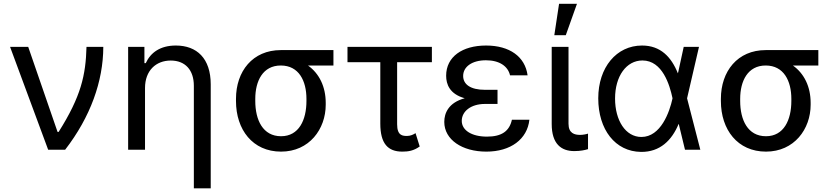

<svg xmlns="http://www.w3.org/2000/svg" viewBox="-20 -794 4417 1018"><path d="M235.4 0H325.3C459.5 -173.7 527.3 -362.9 527.7 -545.5H438.6C434.7 -396.3 410.2 -283.4 290.8 -94.5H285.2L129.6 -545.5H33.4Z M748.9 -327.1C748.9 -420.1 807.2 -473 885.3 -473C962 -473 1007.8 -422.9 1007.8 -339.1V204.5H1097.3V-346.6C1097.3 -484.7 1023.4 -552.6 912.3 -552.6C829.9 -552.6 778.4 -515.3 752.8 -459.2H745.7V-545.5H659.4V0H748.9Z M1231.2 -269.9V-258.5C1231.2 -106.5 1319.6 9.9 1470.2 9.9C1620 9.9 1707 -109.7 1707 -238.6V-248.6C1707 -334.9 1672.2 -404.8 1612.9 -446.7H1747.9V-528.4H1468.8C1319.6 -528.4 1231.2 -416.2 1231.2 -269.9ZM1333.5 -258.5V-269.9C1333.5 -364.7 1373.6 -446.7 1468.8 -446.7C1565 -446.7 1604.8 -364.7 1604.8 -269.9V-258.5C1604.8 -158 1565 -71.7 1470.2 -71.7C1373.6 -71.7 1333.5 -158 1333.5 -258.5Z M2269.9 -545.5H1822.4V-464.1H1996.4V-138.8C1996.4 -32.7 2036.6 9.9 2112.9 9.9C2144.9 9.9 2172.9 5.7 2205.3 -17.4L2183.2 -88.1C2172.9 -81 2156.2 -73.2 2138.8 -73.2C2115.8 -73.2 2085.6 -73.9 2085.6 -134.9V-464.1H2269.9Z M2617.9 -317.8H2551.5C2474.1 -317.8 2435.7 -346.9 2435.7 -391.3C2435.7 -440.3 2483 -474.4 2556.5 -474.4C2628.2 -474.4 2673.3 -442.8 2684.3 -394.5H2777.3C2764.2 -493.6 2681.8 -552.6 2557.2 -552.6C2431.5 -552.6 2345.5 -493.3 2345.5 -392.4C2345.5 -347.7 2363.6 -295.5 2443.9 -273.1C2357.6 -249.6 2335.6 -193.5 2335.6 -147.7C2335.6 -53.3 2430.4 9.9 2558.6 9.9C2687.5 9.9 2775.6 -55.8 2786.9 -159.1H2694.2C2680.8 -98.7 2640.3 -69.6 2561.8 -69.6C2480.8 -69.6 2428.3 -103.3 2428.3 -153.1C2428.3 -203.8 2476.9 -242.9 2551.5 -242.9H2617.9Z M2905.2 -545.5V-136.4C2905.2 -30.5 2956 7.1 3024.9 7.1C3058.9 7.1 3082.4 1.4 3097.7 -3.2V-85.6C3090.2 -82.7 3070.7 -78.8 3056.1 -78.8C3025.9 -78.8 2994.3 -87.4 2994.3 -137.8V-545.5ZM2919 -607.2H2979.8L3039.1 -773.8H2944.2Z M3378.9 11.4C3479 12.4 3541.9 -49.4 3578.1 -136.7H3578.8L3611.9 0H3693.2L3622.9 -272.7L3686.1 -545.5H3605.1L3576.3 -413L3574.2 -405.2C3539.4 -491.8 3482.6 -552.6 3384.2 -552.6C3248.6 -552.6 3152 -436.8 3152 -272.7C3152 -107.2 3241.8 9.9 3378.9 11.4ZM3241.1 -271.7C3241.1 -389.9 3300.8 -473.4 3386.4 -473.4C3492.2 -473.4 3530.9 -343.4 3545.5 -274.1V-271.3C3530.2 -200.3 3483.7 -67.8 3380.7 -67.8C3296.9 -67.8 3241.1 -155.2 3241.1 -271.7Z M3802.2 -269.9V-258.5C3802.2 -106.5 3890.6 9.9 4041.2 9.9C4191.1 9.9 4278.1 -109.7 4278.1 -238.6V-248.6C4278.1 -334.9 4243.3 -404.8 4183.9 -446.7H4318.9V-528.4H4039.8C3890.6 -528.4 3802.2 -416.2 3802.2 -269.9ZM3904.5 -258.5V-269.9C3904.5 -364.7 3944.6 -446.7 4039.8 -446.7C4136 -446.7 4175.8 -364.7 4175.8 -269.9V-258.5C4175.8 -158 4136 -71.7 4041.2 -71.7C3944.6 -71.7 3904.5 -158 3904.5 -258.5Z"/></svg>

Font: Margiela Sans Text
Style: Regular
Weight: 400
Designer: Stefan Endress, Andreas Faust
Version: Version 1.100;FEAKit 1.0